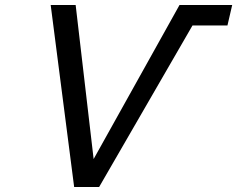

<svg xmlns="http://www.w3.org/2000/svg" viewBox="-20 -749 950 769"><path d="M377 0H277L183 -729H283L355 -112L699 -729H910L891 -647H751Z"/></svg>

Font: Miedinger
Style: Italic
Weight: 400
Italic angle: -13°
Version: Version 001.000